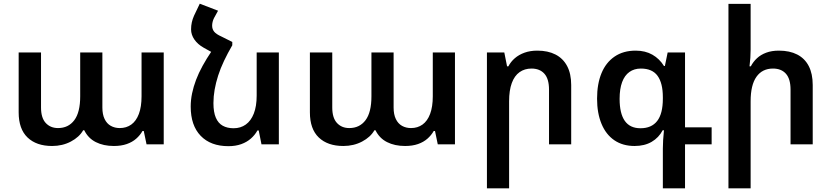

<svg xmlns="http://www.w3.org/2000/svg" viewBox="-20 -781 4500 1039"><path d="M262 9Q177 9 129 -37Q81 -83 81 -173V-497H202V-199Q202 -143 227.5 -115.5Q253 -88 294 -88Q350 -88 382 -130.5Q414 -173 414 -260V-497H534V-199Q534 -162 546 -137Q558 -112 579.5 -100Q601 -88 628 -88Q664 -88 690.5 -107Q717 -126 731.5 -164.5Q746 -203 746 -260V-497H866V0H773L758 -72H751Q738 -49 717 -30.5Q696 -12 666 -1.5Q636 9 596 9Q540 9 498.5 -12Q457 -33 436 -76H430Q409 -39 363.5 -15Q318 9 262 9Z M1125 -504 1237 -554V-536Q1212 -493 1192.5 -452Q1173 -411 1160.5 -372Q1148 -333 1141.5 -296Q1135 -259 1135 -223Q1135 -174 1148 -144Q1161 -114 1185.5 -100.5Q1210 -87 1244 -87Q1282 -87 1310 -107Q1338 -127 1353.5 -166.5Q1369 -206 1369 -264V-497H1489V0H1395L1380 -75H1373Q1360 -51 1338 -31.5Q1316 -12 1285.5 -1Q1255 10 1216 10Q1120 10 1066 -46Q1012 -102 1012 -204Q1012 -240 1019.5 -276Q1027 -312 1041 -349Q1055 -386 1076.5 -425Q1098 -464 1125 -504ZM1237 -554 1127 -498 1082 -523Q1050 -541 1032 -567Q1014 -593 1014 -622Q1014 -642 1018 -660Q1022 -678 1030 -696L1061 -761L1160 -723L1138 -683Q1133 -673 1130.5 -662.5Q1128 -652 1128 -642Q1128 -623 1139 -609.5Q1150 -596 1179 -583Z M1838 9Q1753 9 1705 -37Q1657 -83 1657 -173V-497H1778V-199Q1778 -143 1803.5 -115.5Q1829 -88 1870 -88Q1926 -88 1958 -130.5Q1990 -173 1990 -260V-497H2110V-199Q2110 -162 2122 -137Q2134 -112 2155.5 -100Q2177 -88 2204 -88Q2240 -88 2266.5 -107Q2293 -126 2307.5 -164.5Q2322 -203 2322 -260V-497H2442V0H2349L2334 -72H2327Q2314 -49 2293 -30.5Q2272 -12 2242 -1.5Q2212 9 2172 9Q2116 9 2074.5 -12Q2033 -33 2012 -76H2006Q1985 -39 1939.5 -15Q1894 9 1838 9Z M2615 238V-497H2709L2724 -422H2731Q2744 -447 2766 -466Q2788 -485 2818.5 -496Q2849 -507 2888 -507Q2945 -507 2986 -486Q3027 -465 3049 -423.5Q3071 -382 3071 -321V0H2951V-296Q2951 -354 2926 -382Q2901 -410 2856 -410Q2819 -410 2791.5 -390.5Q2764 -371 2749.5 -331.5Q2735 -292 2735 -233V238Z M3567 238V23Q3567 2 3568.5 -23Q3570 -48 3573 -76H3566Q3545 -36 3506.5 -13.5Q3468 9 3414 9Q3350 9 3304.5 -22Q3259 -53 3235 -111Q3211 -169 3211 -247Q3211 -327 3235 -385Q3259 -443 3306 -475Q3353 -507 3420 -507Q3472 -507 3510.5 -485Q3549 -463 3573 -424H3578L3593 -497H3687V-92H3831V0H3687V238ZM3446 -87Q3506 -87 3536.5 -126.5Q3567 -166 3567 -247V-255Q3567 -331 3538.5 -370.5Q3510 -410 3448 -410Q3412 -410 3386 -391.5Q3360 -373 3346.5 -336.5Q3333 -300 3333 -246Q3333 -167 3361 -127Q3389 -87 3446 -87Z M4042 -760V-513Q4042 -491 4040.5 -468Q4039 -445 4036 -422H4043Q4056 -447 4076.5 -466Q4097 -485 4126.5 -496Q4156 -507 4195 -507Q4253 -507 4294 -486Q4335 -465 4356.5 -423.5Q4378 -382 4378 -321V0H4258V-296Q4258 -354 4233 -382Q4208 -410 4163 -410Q4105 -410 4073.5 -365.5Q4042 -321 4042 -233V238H3922V-760Z"/></svg>

Font: Noto Sans Armenian SemiBold
Style: Regular
Weight: 600
Designer: Monotype Design Team
Foundry: Monotype Imaging Inc.
Version: Version 2.007